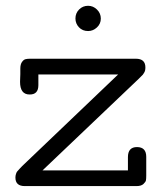

<svg xmlns="http://www.w3.org/2000/svg" viewBox="-20 -630 565 650"><path d="M32.2 -28.8Q32.2 -35.6 34.2 -41.3Q36.1 -46.9 37.6 -48.8Q39.1 -50.8 46.1 -58.3Q53.2 -65.9 55.2 -67.9L379.9 -377.9H109.9V-341.8Q109.9 -309.6 80.1 -310.1Q47.9 -310.1 47.9 -353Q47.9 -356.9 48.3 -365.5Q48.8 -374 48.8 -378.9V-397.9Q48.8 -412.1 54.4 -420.2Q60.1 -428.2 66.7 -429.7Q73.2 -431.2 82 -431.2H439.9Q472.2 -431.2 472.2 -401.9Q472.2 -396 471.2 -391.6Q470.2 -387.2 467.5 -383.1Q464.8 -378.9 463.4 -377Q461.9 -375 456.5 -370.1Q451.2 -365.2 449.2 -362.8L124 -53.2H413.1V-98.1Q413.1 -132.3 444.1 -132.1Q475.1 -131.8 475.1 -99.1V-36.1Q475.1 -24.9 474.1 -19.5Q473.1 -14.2 465.6 -7.1Q458 0 441.9 0H64Q32.2 0 32.2 -28.8ZM235.4 -567.4Q235.4 -585.4 247.8 -597.9Q260.3 -610.4 278.3 -610.4Q295.4 -610.4 308.3 -597.7Q321.3 -585 321.3 -567.1Q321.3 -549.3 308.1 -537.1Q294.9 -524.9 278.3 -524.9Q259.3 -524.9 247.3 -537.6Q235.4 -550.3 235.4 -567.4Z"/></svg>

Font: CMU Typewriter Text
Style: Light
Weight: 200
Version: Version 0.7.0